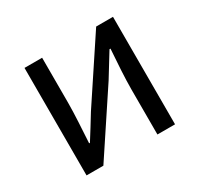

<svg xmlns="http://www.w3.org/2000/svg" viewBox="-121 -692 873 840"><g transform="rotate(-30 315.5 -271.5)"><path d="M92 0H177L383 -311C403 -344 434 -394 455 -428H460C455 -357 450 -285 450 -227V0H539V-543H454L248 -232C228 -199 197 -149 176 -116H172C176 -186 181 -259 181 -316V-543H92Z"/></g></svg>

Font: Noto Sans Mono CJK HK
Style: Regular
Weight: 400
Designer: Ryoko NISHIZUKA 西塚涼子 (kana, bopomofo & ideographs); Paul D. Hunt (Latin, Greek & Cyrillic); Sandoll Communications 산돌커뮤니
Foundry: Adobe
Version: Version 2.004;hotconv 1.0.118;makeotfexe 2.5.65603